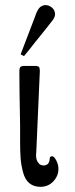

<svg xmlns="http://www.w3.org/2000/svg" viewBox="-20 -720 290 746"><path d="M55.2 -442.9Q55.2 -455.1 59.1 -459.5Q63 -463.9 75.2 -463.9H113.8Q127.9 -463.9 131.3 -460Q134.8 -456.1 134.8 -443.8L121.1 -132.8Q121.1 -129.9 120.6 -125Q120.1 -120.1 120.1 -117.2Q120.1 -101.1 126 -91.6Q131.8 -82 137.9 -79.6Q144 -77.1 148.9 -77.1Q167 -77.1 171.9 -94.2Q172.9 -97.2 173.3 -103.5Q173.8 -109.9 176 -111.3Q178.2 -112.8 183.1 -112.8Q189.9 -112.8 198.5 -96.9Q207 -81.1 207 -64Q207 -36.1 187 -15.1Q167 5.9 137.2 5.9Q111.3 5.9 94.2 -8.1Q77.1 -22 69.6 -50.5Q62 -79.1 60.1 -105Q58.1 -130.9 58.1 -171.9V-232.9Q55.2 -382.8 55.2 -442.9ZM60.1 -508.8Q64 -520 117.2 -658.2Q117.2 -658.2 119.1 -664.1Q121.1 -669.9 122.1 -671.4Q123 -672.9 125.5 -678Q127.9 -683.1 129.4 -685.1Q130.9 -687 134 -690.4Q137.2 -693.8 140.1 -695.3Q143.1 -696.8 147 -698.5Q150.9 -700.2 156.2 -700.2Q170.4 -700.2 182.1 -690.2Q193.8 -680.2 193.8 -665V-664.1Q193.8 -654.3 185.5 -642.6Q177.2 -630.9 114.3 -553.2Q89.4 -521 73.2 -502Z"/></svg>

Font: CMU Concrete
Style: Roman
Weight: 500
Version: Version 0.7.0